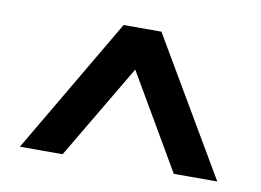

<svg xmlns="http://www.w3.org/2000/svg" viewBox="-50 -798 679 500"><g transform="rotate(10 289.5 -547.5)"><path d="M29 -368 240 -727H340L551 -368H436L290 -618L142 -368Z"/></g></svg>

Font: Lexend Deca
Style: Regular
Weight: 400
Designer: Bonnie Shaver-Troup, Thomas Jockin
Foundry: Lexend
Version: Version 1.008; ttfautohint (v1.8.4.7-5d5b)